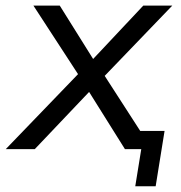

<svg xmlns="http://www.w3.org/2000/svg" viewBox="-47 -522 634 672"><path d="M426.4 130 447.4 0H409.5L419.7 -63.8H529L497.8 130ZM-26.9 0 242.5 -279.5 241.5 -238.9 70 -502.3H162.2L290.4 -297.3H261.8L454.4 -502.3H555.9L304.1 -240.5L306 -277.3L484.9 0H390.3L253.1 -219H282.7L74.7 0Z"/></svg>

Font: Mulish ExtraLight
Style: Italic
Weight: 200
Italic angle: -9°
Designer: Vernon Adams
Foundry: Vernon Adams
Version: Version 3.603